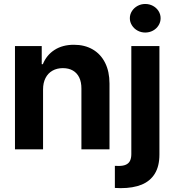

<svg xmlns="http://www.w3.org/2000/svg" viewBox="-20 -767 894 986"><path d="M201.1 0H56.9V-530.3H194.3V-437.3H200Q218.9 -484.2 260 -510.6Q301.1 -537.1 359.7 -537.1Q415 -537.1 456.1 -513.2Q497.3 -489.3 519.8 -444.4Q542.3 -399.5 542.3 -338V0H398.1V-312.8Q398.1 -345.5 387 -368.8Q375.8 -392 354.5 -404.6Q333.2 -417.1 302.8 -417.1Q272.6 -417.1 249.5 -404.1Q226.5 -391.1 213.8 -366.4Q201.1 -341.7 201.1 -307.3ZM798.7 -530.3V26.5Q798.7 86.2 775.2 124.6Q751.8 162.9 707.7 181.1Q663.6 199.2 599.6 199.2Q590.2 199.2 569.9 198.1V84.6Q578.6 85.2 589.8 85.2Q613.1 85.2 627.3 78.4Q641.6 71.7 648 58.1Q654.4 44.6 654.4 24.3V-530.3ZM646.8 -673.3Q646.8 -693.3 657.7 -710.2Q668.5 -727 686.6 -736.8Q704.7 -746.6 725.8 -746.6Q747.4 -746.6 765.5 -736.8Q783.6 -727 794.2 -710.2Q804.8 -693.3 804.8 -673.3Q804.8 -653.7 794.2 -636.6Q783.6 -619.5 765.5 -609.7Q747.4 -599.9 725.8 -599.9Q704.7 -599.9 686.6 -609.7Q668.5 -619.5 657.7 -636.6Q646.8 -653.7 646.8 -673.3Z"/></svg>

Font: Pretendard JP Variable
Style: Regular
Weight: 400
Designer: Base glyphs from Inter by Rasmus Andersson; Hangul glyphs from Noto Sans CJK(Source Han Sans) by Jang Soo-young and Kang
Foundry: Kil Hyung-jin
Version: Version 1.307;Glyphs 3.2 (3192)